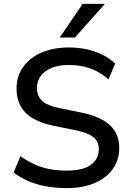

<svg xmlns="http://www.w3.org/2000/svg" viewBox="-20 -958 673 987"><path d="M323 9Q268 9 217.5 0Q167 -9 125 -27.5Q83 -46 50 -71L85 -155Q119 -131 155.5 -114Q192 -97 234 -89Q276 -81 323 -81Q407 -81 447.5 -111Q488 -141 488 -191Q488 -218 475.5 -236.5Q463 -255 435 -268Q407 -281 361 -290L253 -312Q157 -332 111 -379Q65 -426 65 -503Q65 -567 99.5 -614.5Q134 -662 194.5 -688Q255 -714 334 -714Q382 -714 426 -704.5Q470 -695 507 -676.5Q544 -658 572 -631L538 -550Q495 -588 444.5 -606Q394 -624 333 -624Q283 -624 246.5 -609.5Q210 -595 190 -568.5Q170 -542 170 -506Q170 -464 196.5 -439.5Q223 -415 287 -402L395 -380Q495 -360 544 -315.5Q593 -271 593 -197Q593 -136 560 -89.5Q527 -43 466.5 -17Q406 9 323 9ZM287 -765 405 -938H519L365 -765Z"/></svg>

Font: Nunito Sans 11pt SemiBold
Style: Regular
Weight: 600
Version: Version 3.101;gftools[0.9.27]